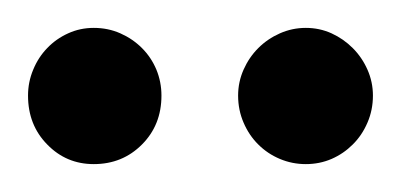

<svg xmlns="http://www.w3.org/2000/svg" viewBox="-20 -682 286 137"><path d="M246.1 -613.8Q246.1 -603.5 242.2 -594.5Q238.3 -585.4 231.7 -578.9Q225.1 -572.3 216.6 -568.6Q208 -564.9 198.2 -564.9Q188.5 -564.9 179.7 -568.6Q170.9 -572.3 164.3 -578.9Q157.7 -585.4 153.8 -594.5Q149.9 -603.5 149.9 -613.8Q149.9 -623.5 153.8 -632.3Q157.7 -641.1 164.3 -647.7Q170.9 -654.3 179.7 -658.2Q188.5 -662.1 198.2 -662.1Q208 -662.1 216.6 -658.2Q225.1 -654.3 231.7 -647.7Q238.3 -641.1 242.2 -632.3Q246.1 -623.5 246.1 -613.8ZM95.2 -613.8Q95.2 -592.8 81.3 -578.9Q67.4 -564.9 46.9 -564.9Q27.3 -564.9 13.7 -578.9Q0 -592.8 0 -613.8Q0 -623.5 3.7 -632.3Q7.3 -641.1 13.7 -647.7Q20 -654.3 28.6 -658.2Q37.1 -662.1 46.9 -662.1Q57.1 -662.1 65.9 -658.2Q74.7 -654.3 81.3 -647.7Q87.9 -641.1 91.6 -632.3Q95.2 -623.5 95.2 -613.8Z"/></svg>

Font: Englebert
Style: Regular
Weight: 400
Designer: Astigmatic (AOETI)
Foundry: Astigmatic (AOETI)
Version: Version 1.000